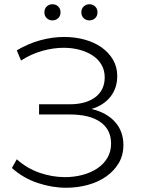

<svg xmlns="http://www.w3.org/2000/svg" viewBox="-20 -879 672 904"><path d="M59 -129Q107 -86 166.5 -65.5Q226 -45 286 -45Q329 -45 368.5 -55.5Q408 -66 438 -86Q468 -106 485.5 -135.5Q503 -165 503 -203Q503 -269 452.5 -304.5Q402 -340 309 -340H164V-388H307Q385 -388 429 -421.5Q473 -455 473 -515Q473 -548 458 -574Q443 -600 416.5 -617.5Q390 -635 355 -644.5Q320 -654 280 -654Q231 -654 179 -639.5Q127 -625 79 -594L59 -642Q113 -674 170 -689.5Q227 -705 282 -705Q333 -705 378.5 -692.5Q424 -680 458 -656Q492 -632 512 -598Q532 -564 532 -521Q532 -464 500 -423.5Q468 -383 411 -366Q482 -349 521.5 -305Q561 -261 561 -196Q561 -148 539 -111Q517 -74 480 -48Q443 -22 394 -8.5Q345 5 292 5Q225 5 157.5 -17.5Q90 -40 36 -88ZM401 -783Q385 -783 374 -793.5Q363 -804 363 -821Q363 -838 374 -848.5Q385 -859 401 -859Q417 -859 428 -848.5Q439 -838 439 -821Q439 -804 428 -793.5Q417 -783 401 -783ZM227 -783Q211 -783 200 -793.5Q189 -804 189 -821Q189 -838 200 -848.5Q211 -859 227 -859Q243 -859 254 -848.5Q265 -838 265 -821Q265 -804 254 -793.5Q243 -783 227 -783Z"/></svg>

Font: Montserrat-Alt1 Light
Style: Regular
Weight: 300
Designer: Differentunic
Foundry: Differentunic
Version: Version 7.222